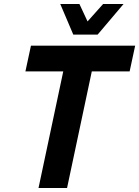

<svg xmlns="http://www.w3.org/2000/svg" viewBox="-20 -938 694 958"><path d="M172.2 0 295.6 -581.6H106.8L134.4 -710H654.4L626.8 -581.6H438L314.6 0ZM596.6 -918.2 467.2 -765.4H345.6L280.6 -918.2H376.2L424.8 -814H401.6L494.6 -918.2Z"/></svg>

Font: Geist Mono
Style: Italic
Weight: 400
Italic angle: -12°
Monospace: yes
Designer: Basement.studio, Andrés Briganti, Mateo Zaragoza
Foundry: Basement.studio, Vercel, Andrés Briganti, Guido Ferreyra, Mateo Zaragoza
Version: Version 1.500